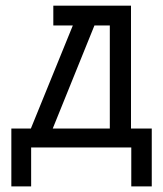

<svg xmlns="http://www.w3.org/2000/svg" viewBox="-20 -520 575 677"><path d="M20 -66.9H88.9L236.8 -430.2H168V-500H441.9V-66.9H515.1V137.2H442.9V0H89.8V137.2H20ZM166 -66.9H367.2V-430.2H313Z"/></svg>

Font: Kelly Slab
Style: Regular
Weight: 400
Designer: Denis Masharov
Foundry: Denis Masharov
Version: Version 1.001